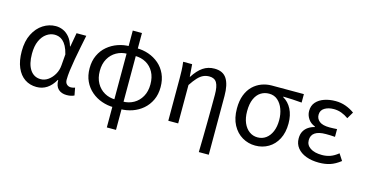

<svg xmlns="http://www.w3.org/2000/svg" viewBox="-88 -1105 3268 1715"><g transform="rotate(15 1546.0 -248.0)"><path d="M260.5 13.4Q198.8 13.4 151.9 -18.1Q104.9 -49.7 78.3 -111.5Q51.6 -173.3 51.6 -262.3Q51.6 -355.7 85 -421.4Q118.3 -487.2 172.8 -522Q227.2 -556.8 289.6 -556.8Q324 -556.8 356.6 -542.7Q389.1 -528.7 415.6 -497.4Q442 -466 457 -414.2H460.1L483.2 -543.4H573.2Q562.2 -489.9 550.5 -431.1Q538.7 -372.4 528.4 -314.9Q518.1 -257.4 511.5 -206.8Q505 -156.3 505 -119.2Q505 -91.6 520.5 -77.3Q536 -62.9 558.7 -62.9Q568 -62.9 578.1 -65Q588.2 -67.1 596.3 -70.5L609.4 -1.1Q598.3 4.4 581 8.9Q563.8 13.4 539.7 13.4Q491.6 13.4 462.4 -13.5Q433.2 -40.4 433.3 -96.9H429.5Q366.8 13.4 260.5 13.4ZM279.1 -63.7Q315.3 -63.7 347.5 -86.5Q379.8 -109.3 402 -147.7Q424.1 -186.1 427.3 -232.1L435.5 -334.6Q424.5 -379.2 409 -407.7Q393.5 -436.2 375.3 -452.1Q357.1 -468.1 337.7 -474.1Q318.3 -480.1 299.5 -480.1Q260.2 -480.1 224.9 -455.7Q189.6 -431.4 167.7 -383.3Q145.8 -335.1 145.8 -263Q145.8 -168 181.2 -115.8Q216.7 -63.7 279.1 -63.7Z M973.4 10.2Q916.9 9.8 863.7 -8.8Q810.6 -27.3 768.3 -63.4Q725.9 -99.5 701.3 -151.9Q676.6 -204.2 676.6 -272.2Q676.6 -340.1 701.3 -392.6Q725.9 -445.1 768.3 -480.8Q810.6 -516.4 863.7 -535Q916.9 -553.6 973.4 -553.6L969.1 -483.2Q914.4 -482.8 869.6 -457.6Q824.7 -432.4 797.7 -385.3Q770.8 -338.2 770.8 -272.2Q770.8 -206.8 797.7 -159.2Q824.7 -111.6 869.6 -86.3Q914.4 -61 969.1 -60.6ZM1036.3 10.2 1040.6 -60.6Q1095.2 -61 1140.1 -86.3Q1185 -111.6 1211.9 -159.2Q1238.9 -206.8 1238.9 -272.2Q1238.9 -338.2 1213.2 -385.3Q1187.4 -432.4 1142.8 -457.6Q1098.3 -482.8 1040.6 -483.2L1036.3 -553.6Q1095 -553.6 1148.3 -535Q1201.5 -516.4 1243.2 -480.8Q1285 -445.1 1309 -392.6Q1333.1 -340.1 1333.1 -272.2Q1333.1 -204.2 1308.4 -151.9Q1283.7 -99.5 1241.7 -63.4Q1199.7 -27.3 1146.6 -8.8Q1093.4 9.8 1036.3 10.2ZM962.1 199.6V-696.2H1047V199.6Z M1812.7 199.6Q1814.4 133.6 1815.5 64Q1816.6 -5.5 1817.4 -74.2Q1818.2 -142.8 1818.6 -208.1Q1819 -273.5 1819 -332.4Q1819 -408.5 1798.6 -442.9Q1778.1 -477.4 1730.3 -477.4Q1700.4 -477.4 1675 -466.1Q1649.7 -454.9 1624.3 -428.1Q1598.9 -401.3 1568.5 -355.2V0H1477.1V-394.4Q1477.1 -427.2 1475.8 -463.9Q1474.6 -500.7 1469 -543.4H1552L1560.7 -429.1H1563.1Q1604.6 -494 1650.8 -525.4Q1696.9 -556.8 1756.7 -556.8Q1835.9 -556.8 1870.4 -502.4Q1904.8 -448 1904.8 -344.1V199.6Z M2283.5 13.4Q2218.3 13.4 2162.9 -18.9Q2107.5 -51.2 2074 -113.6Q2040.6 -176.1 2040.6 -265.2Q2040.6 -337.4 2060.8 -389.7Q2081.1 -442.1 2116 -476Q2151 -509.8 2195.5 -526.6Q2240 -543.4 2288.5 -543.4H2585.4V-465.1Q2539.4 -468.9 2499.2 -471.3Q2459 -473.8 2413.8 -474.2V-469.8Q2463.9 -441.5 2492.4 -386.2Q2520.9 -330.9 2520.9 -253.9Q2520.9 -169.8 2489.5 -109.9Q2458.2 -50 2404.2 -18.3Q2350.2 13.4 2283.5 13.4ZM2284.3 -62.9Q2328 -62.9 2361.3 -87.1Q2394.6 -111.4 2413.5 -155.8Q2432.4 -200.2 2432.4 -261.3Q2432.4 -316.3 2415.2 -363.1Q2398 -409.8 2365.3 -438.5Q2332.6 -467.1 2285.5 -467.1Q2242.9 -467.1 2208.7 -445.3Q2174.4 -423.4 2154.6 -378.4Q2134.8 -333.4 2134.8 -265.2Q2134.8 -202.9 2154.3 -157.5Q2173.8 -112.2 2207.8 -87.5Q2241.7 -62.9 2284.3 -62.9Z M2871.9 13.4Q2805 13.4 2753 -6.1Q2701 -25.6 2671.8 -62.4Q2642.6 -99.1 2642.6 -149.6Q2642.6 -188.8 2657.7 -215.9Q2672.9 -243 2698.6 -260Q2724.3 -277 2755.2 -284.4V-289.4Q2713.5 -305.2 2691.4 -338.7Q2669.2 -372.2 2669.2 -410.5Q2669.2 -460.1 2697.8 -492.5Q2726.4 -524.8 2773.5 -540.8Q2820.5 -556.8 2876.4 -556.8Q2925.6 -556.8 2969.9 -540.9Q3014.3 -524.9 3051.8 -497.6L3015.5 -436Q2983.8 -458.9 2950.2 -471.2Q2916.6 -483.6 2879.1 -483.6Q2828.9 -483.6 2794.3 -462.4Q2759.7 -441.2 2759.7 -399.5Q2759.7 -362.5 2789.4 -339Q2819 -315.5 2884.3 -315.5Q2900.5 -315.5 2916.7 -316.3Q2932.9 -317.2 2952.5 -318.2V-246.5Q2928.7 -248.5 2908.4 -249.1Q2888.1 -249.7 2867.5 -249.7Q2800.9 -249.7 2767.3 -226.5Q2733.6 -203.3 2733.6 -157.8Q2733.6 -112.1 2773 -86Q2812.4 -59.8 2881.4 -59.8Q2920.7 -59.8 2956.5 -72.1Q2992.3 -84.5 3030 -115.2L3069.5 -54.4Q3020.6 -16.3 2974.6 -1.4Q2928.6 13.4 2871.9 13.4Z"/></g></svg>

Font: Shanggu Sans SC VF
Style: Regular
Weight: 250
Designer: GuiWonder
Version: Version 1.021